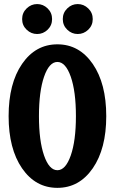

<svg xmlns="http://www.w3.org/2000/svg" viewBox="-20 -906 560 936"><path d="M212.2 -761.2Q190.4 -740.2 161.1 -740.2Q131.8 -740.2 109.9 -761.2Q87.9 -782.2 87.9 -813Q87.9 -843.8 109.9 -865Q131.8 -886.2 161.1 -886.2Q190.4 -886.2 212.2 -865Q233.9 -843.8 233.9 -813Q233.9 -782.2 212.2 -761.2ZM410.2 -761.2Q388.2 -740.2 358.9 -740.2Q329.6 -740.2 307.9 -761.2Q286.1 -782.2 286.1 -813Q286.1 -843.8 307.9 -865Q329.6 -886.2 358.9 -886.2Q388.2 -886.2 410.2 -865Q432.1 -843.8 432.1 -813Q432.1 -782.2 410.2 -761.2ZM432.1 -85.4Q366.2 9.8 259.8 9.8Q153.3 9.8 87.6 -85.4Q22 -180.7 22 -339.8Q22 -499 87.6 -594.5Q153.3 -689.9 259.8 -689.9Q366.2 -689.9 432.1 -594.5Q498 -499 498 -339.8Q498 -180.7 432.1 -85.4ZM350.1 -339.8Q350.1 -460 325 -532Q299.8 -604 259.8 -604Q219.7 -604 194.8 -532Q169.9 -460 169.9 -339.8Q169.9 -219.7 194.8 -147.9Q219.7 -76.2 259.8 -76.2Q299.8 -76.2 325 -148.2Q350.1 -220.2 350.1 -339.8Z"/></svg>

Font: Margherita Black
Style: Regular
Weight: 900
Designer: James Puckett
Foundry: Dunwich Type Founders
Version: Version 1.008;hotconv 1.0.109;makeotfexe 2.5.65596